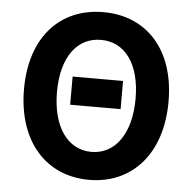

<svg xmlns="http://www.w3.org/2000/svg" viewBox="-54 -808 877 876"><g transform="rotate(5 385.0 -370.0)"><path d="M270 -320H501V-449H270ZM385 14C581 14 716 -133 716 -373C716 -613 581 -754 385 -754C189 -754 54 -614 54 -373C54 -133 189 14 385 14ZM385 -114C275 -114 205 -215 205 -373C205 -532 275 -627 385 -627C495 -627 565 -532 565 -373C565 -215 495 -114 385 -114Z"/></g></svg>

Font: Genne Gothic Bold
Style: Regular
Weight: 700
Designer: Ryoko NISHIZUKA (kana & ideographs); Paul D. Hunt (Latin, Greek & Cyrillic); Wenlong ZHANG (bopomofo); Sandoll Communica
Foundry: Adobe Systems Incorporated
Version: Version 1.004;PS 1.004;hotconv 16.6.51;makeotf.lib2.5.65220